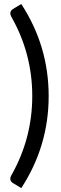

<svg xmlns="http://www.w3.org/2000/svg" viewBox="-20 -797 308 965"><path d="M37.1 -712.4Q23.9 -737.8 44.9 -751.5L86.9 -776.9Q224.6 -565.9 224.6 -314.2Q224.6 -62.5 86.9 148.4L44.9 123Q23.4 108.9 37.1 84Q142.1 -101.1 142.1 -314.5Q142.1 -527.8 37.1 -712.4Z"/></svg>

Font: Lato-Medium
Style: Regular
Weight: 500
Designer: Lukasz Dziedzic
Foundry: tyPoland Lukasz Dziedzic
Version: Version 2.006; 2014-01-15